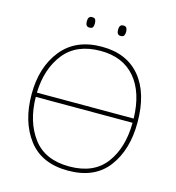

<svg xmlns="http://www.w3.org/2000/svg" viewBox="-126 -981 1006 1098"><g transform="rotate(15 377.0 -432.0)"><path d="M690 -358Q690 -532 610 -628.5Q530 -725 382 -725Q228 -725 145.5 -622.5Q63 -520 63 -359Q63 -197 141.5 -93.5Q220 10 376 10Q534 10 612 -93.5Q690 -197 690 -358ZM382 -700Q513 -700 586 -615Q659 -530 663 -375H90Q94 -517 166.5 -608.5Q239 -700 382 -700ZM377 -15Q233 -15 162.5 -109.5Q92 -204 90 -350H663Q662 -202 592 -108.5Q522 -15 377 -15ZM445 -843Q445 -812 468 -812Q484 -812 488.5 -821Q493 -830 493 -843Q493 -855 488.5 -864.5Q484 -874 468 -874Q445 -874 445 -843ZM260 -843Q260 -812 283 -812Q300 -812 304 -821Q308 -830 308 -843Q308 -855 304 -864.5Q300 -874 283 -874Q260 -874 260 -843Z"/></g></svg>

Font: Noto Sans UI Thin
Style: Regular
Weight: 250
Designer: Monotype Design Team
Foundry: Monotype Imaging Inc.
Version: Version 1.901